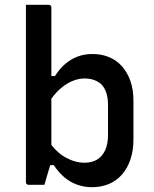

<svg xmlns="http://www.w3.org/2000/svg" viewBox="-20 -770 640 800"><path d="M165 0Q156 0 144 0Q132 0 119.5 0Q107 0 99 0Q96 0 93.5 -1.5Q91 -3 89.5 -5Q88 -7 88 -11Q88 -88 88 -164Q88 -240 88 -317Q88 -394 88 -470.5Q88 -547 88 -623Q88 -655 88 -687Q88 -719 88 -750Q100 -750 111.5 -750Q123 -750 135 -750Q147 -750 158.5 -750Q170 -750 183 -750Q187 -750 189 -748.5Q191 -747 192.5 -745Q194 -743 194 -739Q194 -658 194 -578Q194 -498 194 -418.5Q194 -339 194 -259Q194 -179 194 -98Q194 -98 191 -87.5Q188 -77 183.5 -63Q179 -49 175 -34Q171 -19 168 -9.5Q165 0 165 0ZM168 -82 179 -187Q213 -136 253 -114Q293 -92 332 -92Q363 -92 384.5 -105Q406 -118 418 -144Q430 -170 430 -206V-333Q430 -362 423 -383Q416 -404 403 -418Q390 -430 372.5 -436.5Q355 -443 332 -443Q306 -443 279.5 -431.5Q253 -420 228 -397.5Q203 -375 181 -339V-453H209Q227 -482 250.5 -502.5Q274 -523 302.5 -534Q331 -545 365 -545Q403 -545 434.5 -532Q466 -519 488.5 -493.5Q511 -468 523.5 -432Q536 -396 536 -350V-189Q536 -142 523.5 -105.5Q511 -69 488.5 -43Q466 -17 434 -3.5Q402 10 363 10Q331 10 301.5 -0.5Q272 -11 248 -31.5Q224 -52 204 -82Z"/></svg>

Font: Recursive Medium
Style: Regular
Weight: 500
Version: Version 1.085